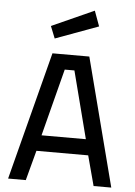

<svg xmlns="http://www.w3.org/2000/svg" viewBox="-61 -981 721 1027"><g transform="rotate(5 299.0 -467.5)"><path d="M22 0ZM438 -161H160L117 0H22L200 -688H398L576 0H481ZM180 -246H418L325 -607H273ZM179 -833 406 -935 436 -853 205 -768Z"/></g></svg>

Font: sheba-seeBold
Style: Regular
Weight: 600
Designer: Mohamed Galeb, the designers
Foundry: Kief Type Foundry
Version: Version 2.010; ttfautohint (v1.5.33-1714) -l 8 -r 50 -G 200 